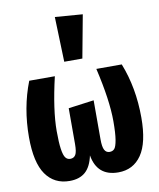

<svg xmlns="http://www.w3.org/2000/svg" viewBox="-92 -905 826 995"><g transform="rotate(-10 321.0 -408.0)"><path d="M265.1 -833 410.2 -821.8 368.2 -596.2H272.9ZM564 -530.8Q616.2 -398.9 616.2 -242.2Q616.2 -109.9 572.5 -46.4Q528.8 17.1 450.2 17.1Q338.9 17.1 319.8 -95.2Q307.6 -37.1 276.9 -10Q246.1 17.1 193.8 17.1Q113.3 17.1 69.1 -45.9Q24.9 -108.9 24.9 -242.2Q24.9 -397 77.1 -530.8H211.9Q171.9 -359.4 171.9 -249Q171.9 -188.5 177 -154.3Q182.1 -120.1 191.7 -107.7Q201.2 -95.2 216.8 -95.2Q235.8 -95.2 244.9 -110.4Q253.9 -125.5 253.9 -167V-355L388.2 -373V-167Q388.2 -127.9 397 -111.6Q405.8 -95.2 423.8 -95.2Q439.9 -95.2 449.2 -105.7Q458.5 -116.2 464.4 -150.9Q470.2 -185.5 470.2 -249Q470.2 -359.4 430.2 -530.8Z"/></g></svg>

Font: Fira Sans Compressed
Style: Bold
Weight: 700
Width: 1
Designer: Carrois Corporate & Edenspiekermann AG
Foundry: Carrois Corporate GbR & Edenspiekermann AG
Version: Version 4.203;PS 004.203;hotconv 1.0.88;makeotf.lib2.5.64775